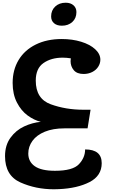

<svg xmlns="http://www.w3.org/2000/svg" viewBox="-20 -919 925 1412"><path d="M728 281Q728 374 638.5 420Q549 466 413 472L376 473Q243 473 130 422.5Q17 372 17 229Q17 149 57 94Q97 39 157 11Q217 -17 280 -23Q231 -35 183.5 -69.5Q136 -104 104.5 -165Q73 -226 73 -309Q73 -405 117 -478Q161 -551 243 -591.5Q325 -632 434 -632Q512 -632 577 -612Q642 -592 680 -557Q718 -522 718 -480Q718 -453 702.5 -428.5Q687 -404 658.5 -389.5Q630 -375 595 -375Q546 -375 522.5 -403Q499 -431 499 -470Q499 -478 501 -490Q469 -495 441 -495Q357 -495 300 -455.5Q243 -416 243 -326Q243 -192 353.5 -152Q464 -112 593 -112H646L624 25H453Q370 25 310 49.5Q250 74 219 116.5Q188 159 188 210Q188 270 236 303.5Q284 337 384 337Q515 337 560.5 288.5Q606 240 606 180Q728 180 728 281ZM356 -798Q356 -843 386 -871Q416 -899 463 -899Q499 -899 520.5 -880Q542 -861 542 -830Q542 -785 512 -757.5Q482 -730 435 -730Q398 -730 377 -748.5Q356 -767 356 -798Z"/></svg>

Font: Lemonada SemiBold
Style: Regular
Weight: 600
Designer: Mohamed Gaber (Arabic) Eduardo Tunni (Latin)
Foundry: Kief Type Foundry
Version: Version 3.006